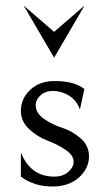

<svg xmlns="http://www.w3.org/2000/svg" viewBox="-20 -667 384 699"><path d="M177 -551 288 -647 177 -457 66 -647ZM171 12Q104 12 56 -24V-112Q91 -24 178 -24Q209 -24 228.5 -41Q248 -58 248 -78Q248 -102 218 -122Q188 -142 152 -155.5Q116 -169 86 -197Q56 -225 56 -263Q56 -308 90 -340Q124 -372 179 -372Q251 -372 287 -343L271 -268Q259 -302 231 -319Q203 -336 172 -336Q145 -336 127.5 -320Q110 -304 110 -284Q110 -255 140.5 -234Q171 -213 207 -201.5Q243 -190 273.5 -163.5Q304 -137 304 -98Q304 -54 267.5 -21Q231 12 171 12Z"/></svg>

Font: Bellefair
Style: Regular
Weight: 400
Designer: Nick Shinn, Liron Lavi Turkenic
Foundry: Shinntype
Version: Version 1.003;PS 001.003;hotconv 1.0.88;makeotf.lib2.5.64775